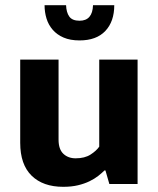

<svg xmlns="http://www.w3.org/2000/svg" viewBox="-20 -710 609 741"><path d="M363 -480H511V0H402L387 -52H383Q373 -42 359 -31Q345 -20 325.5 -10.5Q306 -1 281 5Q256 11 224 11Q146 11 102 -32Q58 -75 58 -159V-480H206V-171Q206 -134 224.5 -116.5Q243 -99 272 -99Q307 -99 329.5 -113.5Q352 -128 363 -144ZM235 -690Q236 -662 247.5 -646Q259 -630 287 -630Q337 -630 339 -690H421Q421 -627 386.5 -590.5Q352 -554 287 -554Q251 -554 225.5 -565Q200 -576 183.5 -595Q167 -614 159.5 -638.5Q152 -663 152 -690Z"/></svg>

Font: Mukta Mahee ExtraBold
Style: Regular
Weight: 800
Designer: Shuchita Grover, Noopur Datye, Girish Dalvi, Yashodeep Gholap
Foundry: Ek Type
Version: Version 2.538;PS 1.000;hotconv 16.6.51;makeotf.lib2.5.65220;